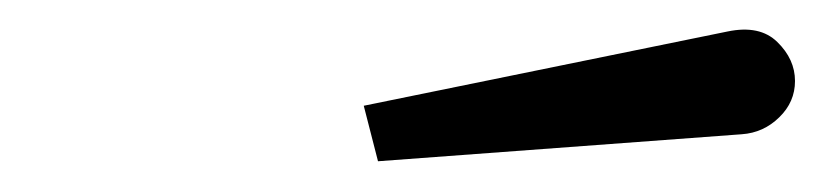

<svg xmlns="http://www.w3.org/2000/svg" viewBox="-20 -809 550 128"><path d="M474.5 -719.5 232 -701.5 222.5 -738.5 465 -788Q486.5 -792.5 498.2 -781Q510 -769.5 510 -755Q510 -741 499.5 -730.8Q489 -720.5 474.5 -719.5Z"/></svg>

Font: Bodoni* 06pt Fatface
Style: Italic
Weight: 900
Italic angle: -13°
Version: Version 2.3